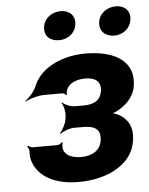

<svg xmlns="http://www.w3.org/2000/svg" viewBox="-53 -773 643 826"><g transform="rotate(-5 268.5 -359.5)"><path d="M363 -160C357 -116 319 -96 274 -96C238 -96 205 -108 198 -136C196 -143 197 -160 200 -165L196 -167C193 -162 182 -156 175 -156H69C62 -156 53 -161 50 -165L46 -162C49 -158 54 -148 54 -141C52 -119 56 -99 64 -82C91 -23 161 10 253 10C320 10 379 -5 423 -33C462 -57 494 -93 502 -149C510 -207 488 -241 451 -262C440 -268 423 -274 413 -273L414 -269C423 -270 441 -277 452 -284C488 -305 520 -338 526 -384C529 -409 527 -431 520 -450C495 -511 423 -538 328 -538C299 -538 270 -534 244 -527C185 -511 129 -477 104 -417C95 -394 70 -367 54 -357L55 -354C71 -364 112 -376 137 -376H216C222 -376 230 -371 232 -366L235 -368C234 -372 237 -388 240 -394C254 -420 286 -431 320 -431C362 -431 388 -413 383 -373C377 -332 349 -316 304 -316H266C247 -316 221 -327 212 -337L209 -334C218 -324 224 -296 222 -278L220 -263C217 -244 202 -216 191 -206L194 -203C205 -213 235 -224 254 -224H292C342 -224 370 -209 363 -160ZM223 -605C261 -605 293 -629 298 -667C303 -704 278 -729 240 -729C202 -729 168 -705 163 -667C158 -628 184 -605 223 -605ZM461 -604C499 -604 531 -629 536 -667C541 -704 516 -729 478 -729C440 -729 406 -705 401 -667C396 -629 422 -604 461 -604Z"/></g></svg>

Font: Asimov
Style: EdgeIt
Weight: 500
Designer: Google
Version: Version 2.000980: 2014